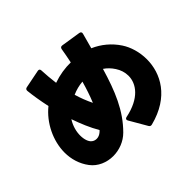

<svg xmlns="http://www.w3.org/2000/svg" viewBox="-182 -1057 1363 1363"><g transform="rotate(-45 500.0 -375.0)"><path d="M638 48C626 51 619 48 613 38L537 -93C535 -97 534 -100 534 -103C534 -110 539 -115 549 -117C704 -149 765 -234 765 -314C765 -349 754 -382 735 -411C717 -439 695 -461 671 -477C620 -304 564 -166 453 -55C408 -10 346 13 285 13C221 13 157 -13 118 -65C77 -119 58 -184 58 -249C58 -367 118 -489 211 -564C196 -634 186 -697 181 -746C180 -758 186 -765 197 -767L333 -794C346 -797 353 -791 354 -780C356 -735 360 -689 366 -642C426 -663 485 -672 542 -671C550 -709 557 -746 563 -783C565 -795 573 -801 585 -799L732 -776C745 -774 751 -766 747 -753C736 -714 726 -676 716 -639C785 -609 844 -560 886 -496C919 -446 940 -377 940 -305C940 -164 860 -9 638 48ZM450 -357C470 -405 488 -459 504 -516C468 -513 433 -504 399 -489C412 -444 429 -400 450 -357ZM347 -187C312 -246 284 -314 260 -383C233 -341 222 -295 222 -257C222 -216 234 -183 253 -169C263 -161 276 -157 289 -157C305 -157 321 -163 337 -177C340 -180 344 -183 347 -187Z"/></g></svg>

Font: LINE Seed JP_OTF ExtraBold
Style: Regular
Weight: 800
Designer: LY Corporation & Fontrix & Fontworks
Version: Version 1.013